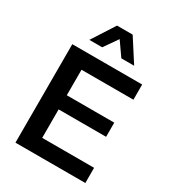

<svg xmlns="http://www.w3.org/2000/svg" viewBox="-211 -1011 1020 1128"><g transform="rotate(30 299.0 -447.0)"><path d="M73 0V-668H547V-565H195V-392H517V-296H195V-103H547V0ZM147 -740 246 -894H352L451 -740H364L299 -833L234 -740Z"/></g></svg>

Font: Gantari SemiBold
Style: Regular
Weight: 600
Designer: Anugrah Pasau
Foundry: Lafontype
Version: Version 1.000; ttfautohint (v1.8.3)